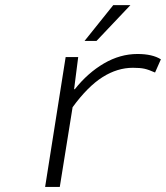

<svg xmlns="http://www.w3.org/2000/svg" viewBox="-20 -734 652 754"><path d="M312 -573.2 424.8 -713.9H492.2L358.9 -573.2ZM157.2 0 237.8 -509.8H287.1L271 -383.8H273.9Q324.7 -447.8 388.2 -484.9Q451.7 -522 520 -522Q578.6 -522 611.8 -501L588.9 -449.2Q564 -460.4 547.1 -464.1Q530.3 -467.8 502 -467.8Q440.9 -467.8 382.8 -431.2Q324.7 -394.5 265.1 -313L214.8 0Z"/></svg>

Font: Office Code Pro D Light Italic
Style: Regular
Weight: 300
Italic angle: -9°
Designer: Nathan Rutzky & Paul D. Hunt
Foundry: Adobe Systems Incorporated
Version: Version 1.004;PS 001.004;hotconv 1.0.70;makeotf.lib2.5.58329